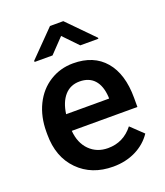

<svg xmlns="http://www.w3.org/2000/svg" viewBox="-139 -845 816 949"><g transform="rotate(-20 268.5 -370.0)"><path d="M40.5 0ZM293.5 9.8Q180.7 9.8 110.6 -61.3Q40.5 -132.3 40.5 -250.5V-265.1Q40.5 -344.2 71 -406.5Q101.6 -468.8 156.7 -503.4Q211.9 -538.1 279.8 -538.1Q387.7 -538.1 446.5 -469.2Q505.4 -400.4 505.4 -274.4V-226.6H160.2Q165.5 -161.1 203.9 -123Q242.2 -85 300.3 -85Q381.8 -85 433.1 -150.9L497.1 -89.8Q465.3 -42.5 412.4 -16.4Q359.4 9.8 293.5 9.8ZM279.3 -442.9Q230.5 -442.9 200.4 -408.7Q170.4 -374.5 162.1 -313.5H388.2V-322.3Q384.3 -381.8 356.4 -412.4Q328.6 -442.9 279.3 -442.9ZM439.5 -614.7V-609.4H344.2L271 -685.5L198.2 -609.4H104V-615.7L236.3 -750.5H306.2Z"/></g></svg>

Font: Roboto Medium
Style: Regular
Weight: 500
Designer: Google
Version: Version 2.134; 2016; ttfautohint (v1.6)